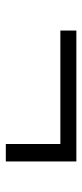

<svg xmlns="http://www.w3.org/2000/svg" viewBox="169 -609 282 660"><g transform="rotate(90 310.0 -279.0)"><path d="M85 -400.5H535V-345.5H85ZM535 -400.5V-158H475V-400.5Z"/></g></svg>

Font: Monaspace Radon Var
Style: Regular
Weight: 400
Designer: Riley Cran and the Lettermatic Team
Version: Version 1.000 (Monaspace Radon Var)